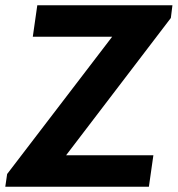

<svg xmlns="http://www.w3.org/2000/svg" viewBox="-33 -706 672 726"><path d="M-13 0 -6 -48 391 -567H91L108 -686H619L613 -638L217 -119H547L530 0Z"/></svg>

Font: Chivo Medium SemiBold
Style: Italic
Weight: 600
Italic angle: -8.05°
Version: Version 2.002